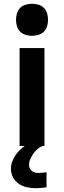

<svg xmlns="http://www.w3.org/2000/svg" viewBox="-20 -775 340 1019"><path d="M84 0V-520H216V0ZM171 224Q147 224 123.5 219Q100 214 80.5 201Q61 188 49.5 166.5Q38 145 38 121Q38 102 44.5 83.5Q51 65 61.5 49.5Q72 34 86 20.5Q100 7 116 -4L123 -8H204V0Q189 7 177 18Q165 29 156 42Q147 55 140.5 70Q134 85 134 101Q134 110 138.5 119Q143 128 150.5 133.5Q158 139 167.5 141Q177 143 186 143Q197 143 207 141.5Q217 140 227 139V219Q213 221 199 222.5Q185 224 171 224ZM150 -585Q133 -585 116 -590Q99 -595 87 -607Q75 -619 70 -636Q65 -653 65 -670Q65 -687 70 -704Q75 -721 87 -733Q99 -745 116 -750Q133 -755 150 -755Q167 -755 184 -750Q201 -745 213 -733Q225 -721 230 -704Q235 -687 235 -670Q235 -653 230 -636Q225 -619 213 -607Q201 -595 184 -590Q167 -585 150 -585Z"/></svg>

Font: Iosevka Aile Extrabold
Style: Regular
Weight: 800
Designer: Belleve Invis
Foundry: Belleve Invis
Version: Version 27.3.5; ttfautohint (v1.8.4)